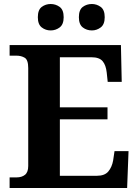

<svg xmlns="http://www.w3.org/2000/svg" viewBox="-20 -939 693 959"><path d="M28 0V-53H63Q89 -53 105 -66Q121 -79 121 -110V-599Q121 -640 103.5 -650.5Q86 -661 62 -661H28V-714H584L588 -530H518L513 -577Q509 -614 492.5 -633.5Q476 -653 437 -653H279V-403H517V-343H279V-61H464Q503 -61 521 -82.5Q539 -104 545 -137L552 -184H622L615 0ZM439 -787Q413 -787 393.5 -802Q374 -817 374 -853Q374 -890 393.5 -904.5Q413 -919 439 -919Q463 -919 483 -904.5Q503 -890 503 -853Q503 -817 483 -802Q463 -787 439 -787ZM233 -787Q208 -787 188.5 -802Q169 -817 169 -853Q169 -890 188.5 -904.5Q208 -919 233 -919Q258 -919 278 -904.5Q298 -890 298 -853Q298 -817 278 -802Q258 -787 233 -787Z"/></svg>

Font: Noto Serif Gurmukhi
Style: Bold
Weight: 700
Designer: Vaibhav Singh and the Monotype Design Team
Foundry: Monotype Imaging Inc.
Version: Version 2.004; ttfautohint (v1.8.4.7-5d5b)